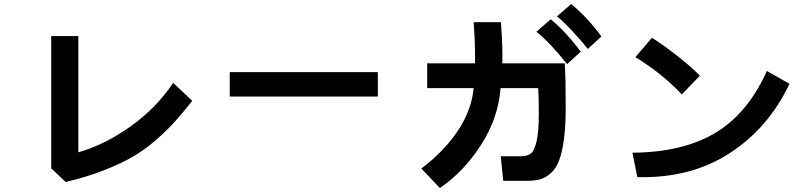

<svg xmlns="http://www.w3.org/2000/svg" viewBox="-20 -906 4040 961"><path d="M236.3 -63.5V-725.6H372.1V-143.6Q502.9 -180.7 632.3 -272.5Q761.7 -364.3 846.7 -491.2L942.4 -401.4Q892.6 -338.9 855 -296.9Q817.4 -254.9 760.3 -205.1Q703.1 -155.3 643.1 -120.6Q583 -85.9 497.6 -52.7Q412.1 -19.5 308.6 4.9Z M1129.9 -422.9V-544.9H1871.1V-422.9Z M2088.9 -62.5Q2205.1 -150.4 2272.9 -253.4Q2340.8 -356.4 2350.6 -464.8H2118.2V-588.9H2357.4Q2359.4 -683.6 2350.6 -794.9H2487.3Q2497.1 -661.1 2494.1 -588.9H2806.6Q2811.5 -525.4 2811.5 -365.2Q2811.5 -272.5 2802.2 -206.1Q2793 -139.6 2777.3 -100.1Q2761.7 -60.5 2735.8 -38.1Q2710 -15.6 2682.6 -8.3Q2655.3 -1 2617.2 -1H2499L2486.3 -124H2589.8Q2620.1 -124 2637.7 -138.2Q2655.3 -152.3 2666 -200.2Q2676.8 -248 2676.8 -336.9Q2676.8 -426.8 2673.8 -464.8H2485.4Q2474.6 -316.4 2388.2 -181.6Q2301.8 -46.9 2181.6 35.2ZM2767.6 -824.2 2838.9 -885.7Q2918 -821.3 2990.2 -723.6L2921.9 -661.1Q2888.7 -703.1 2844.7 -750.5Q2800.8 -797.9 2767.6 -824.2ZM2665 -747.1 2736.3 -809.6Q2812.5 -747.1 2886.7 -647.5L2818.4 -585Q2737.3 -688.5 2665 -747.1Z M3160.2 -620.1 3243.2 -716.8Q3300.8 -680.7 3369.1 -627Q3437.5 -573.2 3483.4 -527.3L3392.6 -433.6Q3293.9 -538.1 3160.2 -620.1ZM3145.5 -141.6Q3397.5 -143.6 3560.1 -240.7Q3722.7 -337.9 3818.4 -550.8L3931.6 -486.3Q3826.2 -264.6 3631.3 -138.7Q3436.5 -12.7 3169.9 -19.5Z"/></svg>

Font: Gothic A1 ExtraBold
Style: Regular
Weight: 800
Designer: HanYang I&C Co.,Ltd.
Foundry: HanYang I&C Co.,Ltd.
Version: Version 2.50